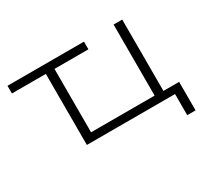

<svg xmlns="http://www.w3.org/2000/svg" viewBox="-124 -700 1136 1039"><g transform="rotate(-30 444.0 -180.0)"><path d="M778 132V0H227V-444H15V-492H493V-444H281V-48H678V-492H732V-46H830V132Z"/></g></svg>

Font: Nunito Sans 7pt Expanded ExtraLight
Style: Regular
Weight: 250
Width: 7
Designer: Vernon Adams
Foundry: Vernon Adams
Version: Version 3.101;gftools[0.9.27]